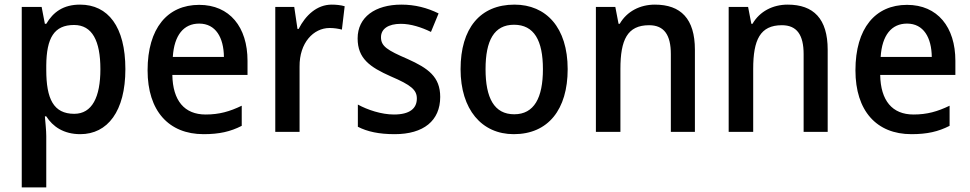

<svg xmlns="http://www.w3.org/2000/svg" viewBox="-20 -570 4195 830"><path d="M326 -550C254 -550 210 -518 180 -467H174L160 -540H74V240H180V18C180 -7 176 -41 174 -67H180C208 -23 255 10 327 10C445 10 522 -89 522 -271C522 -455 447 -550 326 -550ZM300 -462C379 -462 414 -393 414 -271C414 -150 378 -78 301 -78C211 -78 180 -143 180 -268V-287C181 -406 214 -462 300 -462Z M841 -549C704 -549 618 -448 618 -266C618 -91 709 10 860 10C928 10 976 -1 1025 -26V-113C973 -88 928 -75 869 -75C777 -75 727 -135 725 -246H1050V-307C1050 -453 973 -549 841 -549ZM841 -468C913 -468 947 -407 948 -324H727C733 -418 774 -468 841 -468Z M1414 -550C1350 -550 1301 -504 1271 -445H1266L1252 -540H1170V0H1275V-282C1274 -385 1335 -449 1405 -449C1424 -449 1443 -446 1458 -442L1470 -543C1454 -548 1432 -550 1414 -550Z M1883 -151C1883 -238 1831 -275 1742 -315C1654 -353 1627 -370 1627 -409C1627 -445 1658 -467 1713 -467C1756 -467 1802 -452 1843 -432L1876 -512C1827 -536 1775 -550 1715 -550C1602 -550 1526 -496 1526 -404C1526 -317 1579 -280 1669 -240C1758 -202 1782 -181 1782 -144C1782 -101 1751 -75 1683 -75C1629 -75 1569 -95 1527 -118V-22C1568 -1 1618 10 1686 10C1811 10 1883 -48 1883 -151Z M2434 -271C2434 -451 2341 -550 2204 -550C2055 -550 1971 -447 1971 -271C1971 -97 2062 10 2201 10C2350 10 2434 -97 2434 -271ZM2079 -271C2079 -395 2116 -463 2202 -463C2289 -463 2327 -395 2327 -271C2327 -147 2289 -76 2203 -76C2116 -76 2079 -147 2079 -271Z M2811 -550C2747 -550 2690 -521 2659 -467H2654L2640 -540H2556V0H2662V-272C2662 -398 2692 -461 2786 -461C2851 -461 2880 -419 2880 -336V0H2984V-355C2984 -489 2923 -550 2811 -550Z M3385 -550C3321 -550 3264 -521 3233 -467H3228L3214 -540H3130V0H3236V-272C3236 -398 3266 -461 3360 -461C3425 -461 3454 -419 3454 -336V0H3558V-355C3558 -489 3497 -550 3385 -550Z M3901 -549C3764 -549 3678 -448 3678 -266C3678 -91 3769 10 3920 10C3988 10 4036 -1 4085 -26V-113C4033 -88 3988 -75 3929 -75C3837 -75 3787 -135 3785 -246H4110V-307C4110 -453 4033 -549 3901 -549ZM3901 -468C3973 -468 4007 -407 4008 -324H3787C3793 -418 3834 -468 3901 -468Z"/></svg>

Font: Noto Sans Bengali SemiCondensed Medium
Style: Regular
Weight: 500
Width: 4
Designer: Joana Ranito - Universal Thirst; Jelle Bosma - Monotype Design Team
Foundry: Universal Thirst ehf.
Version: Version 3.000